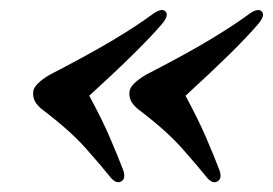

<svg xmlns="http://www.w3.org/2000/svg" viewBox="-20 -427 546 384"><path d="M47 -246.5Q50.5 -260 78.5 -277Q159 -318.5 208 -348Q257 -377.5 287 -400Q304 -411.5 311 -404Q318.5 -396.5 304 -379Q281.5 -353 246.2 -318.2Q211 -283.5 158.5 -235.5Q183.5 -189.5 199.8 -151.8Q216 -114 226.5 -86.5Q232 -70 223 -64.5Q214 -58.5 202.5 -70.5Q183 -95 151 -131Q119 -167 62.5 -209.5Q51 -219.5 48 -228.8Q45 -238 47 -246.5ZM239.5 -246.5Q243 -260 271 -277Q351.5 -318.5 400.5 -348Q449.5 -377.5 479.5 -400Q496.5 -411.5 503.5 -404Q511 -396.5 496.5 -379Q474 -353 438.8 -318.2Q403.5 -283.5 351 -235.5Q376 -189.5 392.2 -151.8Q408.5 -114 419 -86.5Q424.5 -70 415.5 -64.5Q406.5 -58.5 395 -70.5Q375.5 -95 343.5 -131Q311.5 -167 255 -209.5Q243.5 -219.5 240.5 -228.8Q237.5 -238 239.5 -246.5Z"/></svg>

Font: Fraunces 144pt Soft SemiBold
Style: Italic
Weight: 600
Italic angle: -16°
Version: Version 1.000;[b76b70a41]